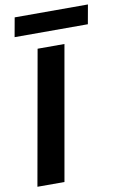

<svg xmlns="http://www.w3.org/2000/svg" viewBox="-96 -931 627 986"><g transform="rotate(-10 217.5 -438.5)"><path d="M17 0 141 -698H281L158 0ZM35 -777 53 -877H435L417 -777Z"/></g></svg>

Font: Poppins SemiBold
Style: Italic
Weight: 600
Italic angle: -10°
Designer: Ninad Kale (Devanagari), Jonny Pinhorn (Latin)
Foundry: Indian Type Foundry
Version: Version 3.200;PS 1.000;hotconv 16.6.54;makeotf.lib2.5.65590